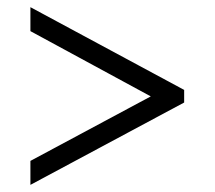

<svg xmlns="http://www.w3.org/2000/svg" viewBox="-20 -626 599 536"><path d="M64.9 -109.9 494.1 -339.8V-375L64.9 -606V-539.1L400.9 -356.9L64.9 -176.8Z"/></svg>

Font: The Erased English
Style: Regular
Weight: 400
Designer: Monotype Design team + ligartures altered by 180 Amsterdam
Foundry: Monotype Imaging Inc.
Version: Version 1.030;Glyphs 3.1.2 (3151)